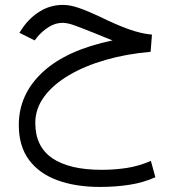

<svg xmlns="http://www.w3.org/2000/svg" viewBox="-20 -422 698 773"><path d="M433.1 -259.3Q414.6 -266.6 403.6 -271Q392.6 -275.4 366.7 -286.1Q316.9 -306.2 284.7 -318.1Q252.4 -330.1 232.9 -330.1Q203.1 -330.1 177 -313.7Q150.9 -297.4 131.8 -274.9L119.6 -259.3L58.1 -290L68.4 -305.7Q98.1 -350.1 140.6 -376.2Q183.1 -402.3 233.4 -402.3Q262.7 -402.3 298.8 -389.6Q335 -377 378.4 -356.4Q451.2 -320.8 500.7 -303.5Q550.3 -286.1 591.8 -282.7L586.4 -213.4Q489.7 -205.1 405.5 -180.9Q321.3 -156.7 257.6 -119.1Q193.8 -81.5 158 -33Q122.1 15.6 122.1 73.2Q122.1 168 190.4 214.8Q258.8 261.7 389.6 261.7Q440.9 261.7 490.5 254.2Q540 246.6 587.4 225.6L605.5 291.5Q558.1 313 502 321.8Q445.8 330.6 382.8 330.6Q284.7 330.6 211.2 303.7Q137.7 276.9 96.7 221.7Q55.7 166.5 55.7 81.1Q55.7 -42 151.6 -131.3Q247.6 -220.7 433.1 -259.3Z"/></svg>

Font: Vazir Light FD
Style: Light-FD
Weight: 300
Designer: Saber Rastikerdar
Foundry: Saber Rastikerdar
Version: Version 30.1.0